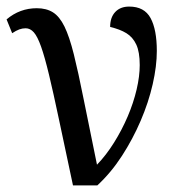

<svg xmlns="http://www.w3.org/2000/svg" viewBox="-29 -564 542 584"><path d="M193 0Q168 -117 150.5 -200Q133 -283 120 -337Q107 -391 96 -422Q85 -453 74 -465.5Q63 -478 49 -478Q39 -478 29.5 -474.5Q20 -471 8 -463L-9 -505Q11 -522 34 -530.5Q57 -539 83 -539Q112 -539 132 -526.5Q152 -514 167 -483.5Q182 -453 195.5 -399Q209 -345 225.5 -262Q242 -179 266 -63Q294 -92 318 -130.5Q342 -169 359.5 -210Q377 -251 386.5 -291.5Q396 -332 396 -366Q396 -406 385.5 -428.5Q375 -451 355.5 -463Q336 -475 306 -482Q306 -511 321.5 -527.5Q337 -544 364 -544Q410 -544 429 -509Q448 -474 448 -409Q448 -363 435.5 -308Q423 -253 399 -197Q375 -141 342 -90Q309 -39 267 0Z"/></svg>

Font: Noto Serif SemiCondensed
Style: Regular
Weight: 400
Width: 4
Designer: Monotype Design Team
Foundry: Monotype Imaging Inc.
Version: Version 2.013